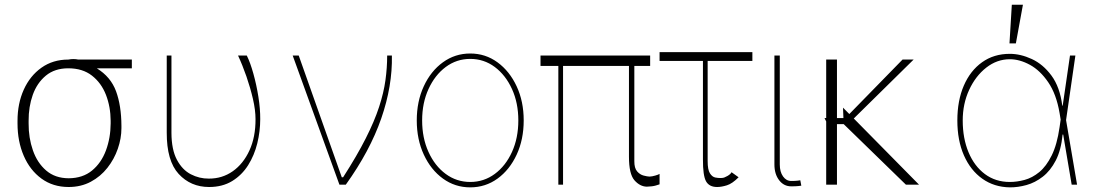

<svg xmlns="http://www.w3.org/2000/svg" viewBox="-20 -780 4631 811"><path d="M54 -258.5V-269.9Q54 -342.7 80.4 -401.3Q106.9 -459.9 155.2 -494.1Q203.5 -528.4 268.5 -528.4Q291.2 -532.7 310.7 -528.4H536.9V-491.5H388.8Q447.8 -455.3 470.2 -394.5Q492.5 -333.8 492.9 -248.6V-238.6Q492.9 -195.3 477.6 -151.5Q462.4 -107.6 433.6 -71Q404.8 -34.4 363.5 -12.3Q322.1 9.9 269.9 9.9Q203.8 9.9 155.2 -25.6Q106.5 -61.1 80.3 -122Q54 -182.9 54 -258.5ZM100.9 -269.9V-258.5Q100.5 -197.8 119 -144.9Q137.4 -92 175.1 -59.7Q212.7 -27.3 269.9 -27Q329.5 -27.3 368.8 -59.7Q408 -92 427.6 -144.9Q447.1 -197.8 447.4 -258.5V-269.9Q447.1 -328.8 427.6 -379.3Q408 -429.7 368.4 -460.6Q328.8 -491.5 268.5 -491.5Q211.3 -491.5 173.8 -460.6Q136.4 -429.7 118.4 -379.3Q100.5 -328.8 100.9 -269.9Z M684.3 -545.5H704.2V-218.8Q704.5 -147.7 727.3 -105.1Q750 -62.5 786 -43.9Q822.1 -25.2 861.9 -25.6Q918.3 -25.2 963.1 -56.6Q1007.8 -88.1 1033.7 -144.7Q1059.7 -201.3 1059.3 -277Q1059.3 -314.6 1048.5 -361.7Q1037.6 -408.7 1021 -456.9Q1004.3 -505 985.4 -545.5H1022.4Q1037.3 -515.6 1050.2 -469.1Q1063.2 -422.6 1071.4 -371.4Q1079.5 -320.3 1079.2 -277Q1079.2 -225.5 1066.8 -174.7Q1054.3 -123.9 1028.1 -82.2Q1001.8 -40.5 960.8 -15.3Q919.7 9.9 863.3 9.9Q785.5 9.9 734.7 -45.3Q683.9 -100.5 684.3 -220.2Z M1413.7 0 1216.3 -545.5H1241.8L1423.7 -31.2H1429.3Q1488.3 -122.9 1525 -195.7Q1561.8 -268.5 1581.3 -328.5Q1600.9 -388.5 1608.1 -441.2Q1615.4 -494 1615.4 -545.5H1635.3Q1638.1 -417.3 1590.4 -279.7Q1542.6 -142 1440.7 0Z M1966.3 11.4Q1902 11.4 1850.9 -25.7Q1799.7 -62.9 1770.1 -127Q1740.4 -191.1 1740.4 -271.3Q1740.4 -351.9 1770.1 -415.8Q1799.7 -479.8 1850.9 -516.9Q1902 -554 1966.3 -554Q2030.5 -554 2081.5 -516.7Q2132.5 -479.4 2162.3 -415.5Q2192.1 -351.6 2192.1 -271.3Q2192.1 -191.1 2162.5 -127Q2132.8 -62.9 2081.7 -25.7Q2030.5 11.4 1966.3 11.4ZM1966.3 -11.4Q2024.1 -11.4 2070.1 -45.5Q2116.1 -79.5 2142.8 -138.5Q2169.4 -197.4 2169.4 -271.3Q2169.4 -345.2 2142.6 -403.9Q2115.8 -462.7 2070 -497Q2024.1 -531.2 1966.3 -531.2Q1908.7 -531.2 1862.7 -497Q1816.8 -462.7 1790 -403.9Q1763.1 -345.2 1763.1 -271.3Q1763.1 -197.4 1789.8 -138.5Q1816.4 -79.5 1862.4 -45.5Q1908.4 -11.4 1966.3 -11.4Z M2726.2 -545.5V-501.4H2659.4V-99.4Q2659.1 -70 2671.2 -56.1Q2683.2 -42.3 2698.7 -38.4Q2714.1 -34.4 2723.4 -34.1Q2734 -34.4 2747.7 -38.4Q2761.4 -42.3 2766 -45.5V-1.4Q2763.5 -0.4 2749.8 3.7Q2736.2 7.8 2712 8.5Q2682.9 7.8 2659.8 -18.6Q2636.7 -45.1 2636.7 -117.9V-501.4H2358.3V0H2338.4V-501.4H2263.1V-545.5Z M3158 -559.7V-522.7H2969.1V-99.4Q2969.1 -62.5 2978.9 -47.6Q2988.6 -32.7 3001.4 -30.2Q3014.2 -27.7 3024.1 -28.1Q3028.4 -28.4 3030.2 -28.4Q3039.4 -28.8 3052.9 -36.8Q3066.4 -44.7 3070 -52.6L3099.8 -31.2Q3073.2 -4.3 3050.2 2.8Q3027.3 9.9 3008.9 9.9Q2975.9 9.9 2962.4 -14Q2948.9 -38 2949.2 -106.5V-522.7H2766V-559.7Z M3251.1 -545.5H3273.8V-85.2Q3273.8 -54 3287.5 -34.8Q3301.1 -15.6 3322.1 -15.6Q3339.5 -15.6 3349.4 -16.9Q3359.4 -18.1 3360.4 -18.5L3364.7 4.3Q3363.3 4.6 3352.1 5.9Q3340.9 7.1 3322.1 7.1Q3290.8 7.1 3271 -18.8Q3251.1 -44.7 3251.1 -85.2Z M3515.3 -528.4V-281.2H3542.6L3540.8 -325.3L3567.5 -298.3L3792.3 -528.4H3839.1L3586.3 -279.5L3861.9 0H3806.5L3543.7 -255.7H3515.3V0H3469.8V-267L3462.7 -281.2H3469.8V-528.4Z M4245.4 11.4Q4179 10.3 4129.1 -25.2Q4079.2 -60.7 4051.5 -123.9Q4023.8 -187.1 4023.8 -271.3Q4023.8 -355.1 4051.1 -418.3Q4078.5 -481.5 4128.2 -517Q4177.9 -552.6 4245.4 -552.6Q4290.8 -552.6 4338.2 -530.7Q4385.7 -508.9 4421.3 -460.8Q4457 -412.6 4467 -333.8H4468.8L4499.6 -545.5H4522.4L4483 -272.7L4529.5 0H4506.7L4470.9 -211.6H4468.4Q4462 -145.6 4439.5 -102.1Q4416.9 -58.6 4384.6 -33.6Q4352.3 -8.5 4315.9 1.6Q4279.5 11.7 4245.4 11.4ZM4460.2 -274.9 4455.6 -302.6Q4442.1 -382.1 4407.8 -432.4Q4373.6 -482.6 4330.3 -506.2Q4286.9 -529.8 4245.4 -529.8Q4191.4 -529.8 4146.1 -494.5Q4100.9 -459.2 4073.7 -400.4Q4046.5 -341.6 4046.5 -271.3Q4046.5 -195.7 4071 -136.9Q4095.5 -78.1 4140.3 -44.7Q4185 -11.4 4245.4 -11.4Q4275.6 -11.4 4307.9 -20.1Q4340.2 -28.8 4369.9 -53.1Q4399.5 -77.4 4422.2 -123.2Q4445 -169 4455.6 -242.9ZM4244 -596.6 4253.9 -759.9H4300.8L4271 -596.6Z"/></svg>

Font: Inter Thin BETA
Style: Regular
Weight: 100
Designer: Rasmus Andersson
Foundry: rsms
Version: Version 3.011;git-f93a4a705